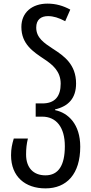

<svg xmlns="http://www.w3.org/2000/svg" viewBox="-20 -790 504 1060"><path d="M231 250C349 250 423 170 423 20C423 -104 357 -167 284 -182V-186C357 -203 400 -247 400 -329C400 -434 334 -481 273 -520C223 -553 180 -581 180 -638C180 -682 207 -701 245 -701C275 -701 304 -692 340 -673L368 -737C329 -758 289 -770 242 -770C158 -770 98 -722 98 -641C98 -546 164 -504 222 -465C271 -433 315 -396 315 -328C315 -260 285 -219 214 -219H177V-146H213C291 -146 338 -87 338 17C338 124 302 178 231 178C164 178 124 136 124 63C124 30 127 4 134 -25H56C47 5 41 31 41 67C41 186 120 250 231 250Z"/></svg>

Font: Noto Sans Georgian Condensed
Style: Regular
Weight: 400
Width: 3
Designer: Monotype Design Team, Akaki Razmadze
Foundry: Google LLC
Version: Version 2.005